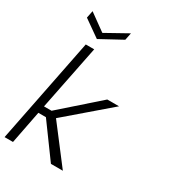

<svg xmlns="http://www.w3.org/2000/svg" viewBox="-226 -1028 1030 1144"><g transform="rotate(30 289.0 -456.0)"><path d="M132 -720H190L101 -276H153L407 -500H488L198 -251L390 0H308L143 -226H91L47 0H-11ZM332 -912 322 -862 173 -781 58 -862 68 -912 183 -829Z"/></g></svg>

Font: Albert Sans Light
Style: Italic
Weight: 300
Italic angle: -11.25°
Designer: Andreas Rasmussen
Foundry: a.Foundry
Version: Version 1.025